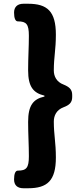

<svg xmlns="http://www.w3.org/2000/svg" viewBox="-20 -790 440 1024"><path d="M55 167C55 198 73 214 105 214H130C232 214 278 174 278 50C278 -31 267 -70 267 -142C267 -173 281 -204 319 -218C348 -229 365 -242 365 -272V-284C365 -314 348 -327 319 -339C281 -353 267 -384 267 -414C267 -486 278 -525 278 -605C278 -730 232 -770 130 -770H105C73 -770 55 -753 55 -723C55 -693 62 -676 75 -676C121 -676 134 -661 134 -599C134 -539 130 -484 130 -415C130 -327 158 -294 217 -280V-275C158 -262 130 -229 130 -140C130 -73 134 -18 134 43C134 105 121 120 75 120C62 120 55 137 55 167Z"/></svg>

Font: コーポレート・ロゴ（ラウンド）ver3 Bold
Style: Regular
Weight: 700
Designer: [KANA_main] LOGOTYPE.JP [Source Han Sans] Ryoko NISHIZUKA 西塚涼子 (kana, bopomofo & ideographs); Paul D. Hunt (Latin, Greek
Version: Version 12.001;FEAKit 1.0